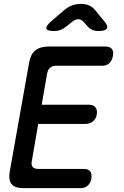

<svg xmlns="http://www.w3.org/2000/svg" viewBox="-20 -970 640 990"><path d="M195 -430H438Q461 -430 472 -416.5Q483 -403 479 -380Q476 -358 459.5 -344.5Q443 -331 420 -331H177L144 -139Q140 -119 148.5 -109Q157 -99 177 -99H413Q436 -99 445.5 -85.5Q455 -72 451 -49Q447 -27 433 -13.5Q419 0 396 0H100Q57 0 40 -20.5Q23 -41 30 -84L130 -646Q137 -689 161.5 -709.5Q186 -730 229 -730H525Q548 -730 557.5 -716.5Q567 -703 562 -681Q558 -658 544 -644.5Q530 -631 507 -631H270Q250 -631 238.5 -621Q227 -611 223 -591ZM259 -810Q222 -810 219 -823Q216 -836 246 -862L309 -916Q330 -934 351.5 -942Q373 -950 397 -950Q421 -950 439.5 -942Q458 -934 472 -916L517 -861Q539 -836 531 -823Q523 -810 488 -810Q469 -810 455 -816.5Q441 -823 431 -835L411 -857Q399 -871 383.5 -871Q368 -871 350 -856L325 -836Q310 -823 293.5 -816.5Q277 -810 259 -810Z"/></svg>

Font: Maple Mono Medium
Style: Italic
Weight: 500
Italic angle: -10°
Monospace: yes
Designer: subframe7536
Version: Version 7.000